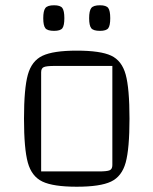

<svg xmlns="http://www.w3.org/2000/svg" viewBox="-20 -700 581 728"><path d="M71 -250Q71 -364 85.5 -416.5Q100 -469 141 -488.5Q182 -508 271 -508Q361 -508 401.5 -489Q442 -470 456.5 -417.5Q471 -365 471 -250Q471 -136 456.5 -83.5Q442 -31 401 -11.5Q360 8 271 8Q182 8 141 -11.5Q100 -31 85.5 -83.5Q71 -136 71 -250ZM355 -50Q386 -50 396 -54.5Q406 -59 406 -74V-450H187Q156 -450 146 -445.5Q136 -441 136 -426V-50ZM144 -631Q144 -659 152 -669.5Q160 -680 185 -680Q209 -680 216.5 -669.5Q224 -659 224 -631Q224 -603 216.5 -593Q209 -583 185 -583Q160 -583 152 -593Q144 -603 144 -631ZM318 -631Q318 -659 326 -669.5Q334 -680 359 -680Q383 -680 390.5 -669.5Q398 -659 398 -631Q398 -603 390.5 -593Q383 -583 359 -583Q334 -583 326 -593Q318 -603 318 -631Z"/></svg>

Font: Changa ExtraLight
Style: Regular
Weight: 275
Designer: Eduardo Rodriguez Tunni
Foundry: Eduardo Rodriguez Tunni
Version: Version 2.002; ttfautohint (v1.5) -l 8 -r 50 -G 200 -x 14 -H